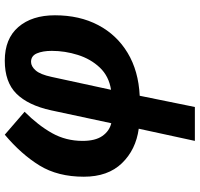

<svg xmlns="http://www.w3.org/2000/svg" viewBox="-36 -560 836 804"><g transform="rotate(-90 382.0 -158.0)"><path d="M194 240 245 5Q157 -7 100.5 -65.5Q44 -124 44 -225Q44 -334 91 -410.5Q138 -487 220 -556L316 -473Q259 -416 226.5 -358Q194 -300 194 -230Q194 -177 214.5 -147.5Q235 -118 268 -110L322 -362Q343 -458 391.5 -507Q440 -556 530 -556Q622 -556 671 -499Q720 -442 720 -346Q720 -243 679 -165Q638 -87 562.5 -41.5Q487 4 383 9L336 240ZM408 -111Q465 -120 501 -158Q537 -196 554 -250Q571 -304 571 -359Q571 -397 560.5 -421.5Q550 -446 525 -446Q506 -446 489 -426.5Q472 -407 462 -360Z"/></g></svg>

Font: BC Sans
Style: Bold Italic
Weight: 700
Italic angle: -12°
Designer: Monotype Design Team
Province of B.C.
Foundry: Monotype Imaging Inc.
Version: Version 2.000;GOOG;noto-source:20170915:90ef993387c0